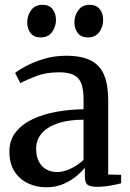

<svg xmlns="http://www.w3.org/2000/svg" viewBox="-20 -788 554 818"><path d="M177.5 10Q135.5 10 99.8 -6.8Q64 -23.5 42 -57.2Q20 -91 20 -142Q20 -191 47.2 -225.2Q74.5 -259.5 120 -280.8Q165.5 -302 221.8 -312Q278 -322 336 -322.5V-363.5Q336 -404.5 327.2 -430Q318.5 -455.5 295.8 -467.8Q273 -480 231.5 -480Q176.5 -480 134.2 -463.8Q92 -447.5 66.5 -434L44.5 -477Q57.5 -488.5 89.5 -505.8Q121.5 -523 166 -536.8Q210.5 -550.5 261.5 -550.5Q327 -550.5 366.5 -530.5Q406 -510.5 423.5 -468.5Q441 -426.5 441 -360.5V-44.5L496 -43V-7Q485 -4 467.8 -0.5Q450.5 3 431 5.5Q411.5 8 393.5 8Q366.5 8 354 -0.2Q341.5 -8.5 341.5 -36.5V-73.5Q330.5 -59 307.5 -39.2Q284.5 -19.5 251.5 -4.8Q218.5 10 177.5 10ZM223 -55Q251 -55 281.8 -69.8Q312.5 -84.5 336 -107V-278Q270.5 -278 225.2 -262.2Q180 -246.5 157 -219Q134 -191.5 134 -155Q134 -121.5 145.8 -99.2Q157.5 -77 177.8 -66Q198 -55 223 -55ZM152.5 -628.5Q124.5 -628.5 110.2 -647.2Q96 -666 96 -692.5Q96 -722 112.8 -744.8Q129.5 -767.5 160.5 -767.5H161.5Q190 -767.5 204.2 -748.8Q218.5 -730 218.5 -703.5Q218.5 -674.5 201.8 -651.5Q185 -628.5 153.5 -628.5ZM354 -628.5Q326 -628.5 311.5 -647.2Q297 -666 297 -692.5Q297 -722 314 -744.8Q331 -767.5 361.5 -767.5H362.5Q391 -767.5 405.2 -748.8Q419.5 -730 419.5 -703.5Q419.5 -674.5 403 -651.5Q386.5 -628.5 355 -628.5Z"/></svg>

Font: Merriweather 60pt Medium
Style: Regular
Weight: 500
Version: Version 2.100